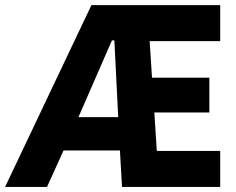

<svg xmlns="http://www.w3.org/2000/svg" viewBox="-25 -740 935 760"><path d="M336.9 -719.7H846.7V-577.1H567.4L576.7 -432.6H803.7V-294.9H585.9L595.7 -142.6H846.7V0H458L449.7 -144.5H226.6L161.1 0H-4.9ZM442.9 -276.4 427.7 -580.1H418L285.6 -276.4Z"/></svg>

Font: Reddit Sans Strawberry ExBold
Style: Regular
Weight: 800
Designer: Stephen Hutchings
Foundry: Reddit
Version: Version 1.013